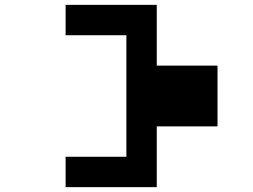

<svg xmlns="http://www.w3.org/2000/svg" viewBox="-20 -895 1040 790"><path d="M500 -750H250V-875H625V-625H875V-375H625V-125H250V-250H500Z"/></svg>

Font: Picon
Style: Regular
Weight: 400
Designer: yne
Foundry: yne
Version: Version 21.02.27; git-deadbeef-release